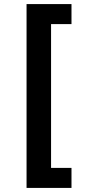

<svg xmlns="http://www.w3.org/2000/svg" viewBox="-20 -720 420 940"><path d="M110 -700H330V-602H230V102H330V200H110Z"/></svg>

Font: Golos Text DemiBold
Style: Regular
Weight: 600
Designer: A.Korolkova, Vitaly Kuzmin
Foundry: ParaType Ltd
Version: Version 2.002